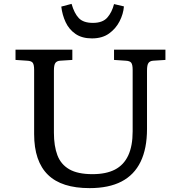

<svg xmlns="http://www.w3.org/2000/svg" viewBox="-20 -956 930 990"><path d="M442 14Q370 14 316.5 -3Q263 -20 227.5 -54.5Q192 -89 174 -141.5Q156 -194 156 -265V-596Q156 -622 149 -632Q142 -642 120 -643L60 -647V-700H353V-647L290 -643Q274 -642 266 -632Q258 -622 258 -592V-272Q258 -203 276 -155.5Q294 -108 337.5 -83Q381 -58 457 -58Q527 -58 572.5 -81.5Q618 -105 641 -154Q664 -203 664 -279V-596Q664 -622 657 -632Q650 -642 628 -643L568 -647V-700H833V-647L770 -643Q754 -642 746 -632Q738 -622 738 -592V-291Q738 -190 705 -122Q672 -54 606.5 -20Q541 14 442 14ZM454 -758Q403 -758 369.5 -781Q336 -804 318.5 -841.5Q301 -879 296 -922L349 -936Q363 -887 386.5 -862.5Q410 -838 459 -838Q509 -838 533 -865Q557 -892 568 -935L619 -923Q616 -884 596.5 -846Q577 -808 542 -783Q507 -758 454 -758Z"/></svg>

Font: Literata Variable Black
Style: Regular
Weight: 900
Designer: Latin by Veronika Burian and Jose Scaglione. Greek by Irene Vlachou. Cyrillic by Vera Evstafieva.
Foundry: TypeTogether
Version: Version 3.021